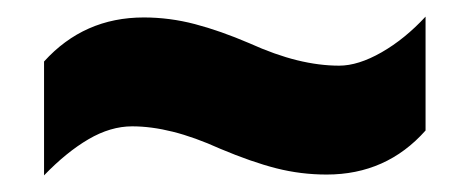

<svg xmlns="http://www.w3.org/2000/svg" viewBox="-20 -468 566 231"><path d="M245 -289Q214 -303 188 -309.5Q162 -316 139 -316Q113 -316 86.5 -300.5Q60 -285 33 -257V-394Q81 -447 153 -447Q184 -447 214.5 -439Q245 -431 280 -416Q311 -402 337.5 -395.5Q364 -389 388 -389Q411 -389 439 -405Q467 -421 492 -448V-311Q445 -258 373 -258Q342 -258 312.5 -265.5Q283 -273 245 -289Z"/></svg>

Font: Noto Sans Gujarati Condensed Black
Style: Regular
Weight: 900
Width: 3
Designer: Jelle Bosma - Monotype Design Team, Universal Thirst
Foundry: Monotype Imaging Inc.
Version: Version 2.106; ttfautohint (v1.8.4.7-5d5b)